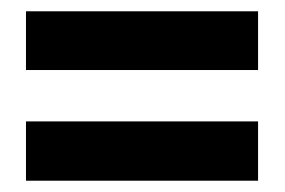

<svg xmlns="http://www.w3.org/2000/svg" viewBox="-20 -522 504 340"><path d="M26 -398V-502H437V-398ZM26 -202V-307H437V-202Z"/></svg>

Font: Noto Sans Gujarati ExtraCondensed
Style: Bold
Weight: 700
Width: 2
Designer: Jelle Bosma - Monotype Design Team, Universal Thirst
Foundry: Monotype Imaging Inc.
Version: Version 2.106; ttfautohint (v1.8.4.7-5d5b)